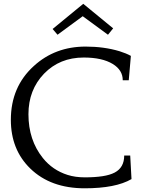

<svg xmlns="http://www.w3.org/2000/svg" viewBox="-20 -997 791 1028"><path d="M438.5 -747.6Q537.6 -747.6 620.1 -722.7Q656.2 -711.4 680.7 -697.8L669.4 -567.4H637.2Q637.2 -621.6 584 -654.3Q527.3 -689 428.2 -689Q299.8 -689 215.8 -602.5Q132.3 -515.6 132.3 -385.3Q132.3 -247.1 209.5 -150.9Q261.7 -85.9 341.8 -60.5Q382.8 -47.4 435.1 -47.4Q487.3 -47.4 527.8 -53.5Q568.4 -59.6 594.2 -73.2Q645 -100.1 645 -164.1H677.2L684.1 -38.1Q599.1 11.2 433.6 11.2Q251 11.2 142.1 -94.7Q38.1 -195.8 38.1 -355.5Q38.1 -532.2 161.1 -643.6Q274.9 -747.6 438.5 -747.6ZM425.8 -976.6 585.9 -845.2 558.1 -811 422.9 -910.2 288.1 -811 261.7 -841.8Z"/></svg>

Font: Habibi
Style: Regular
Weight: 400
Designer: Magnus Gaarde
Foundry: Magnus Gaarde
Version: Version 1.001